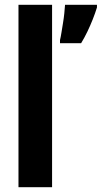

<svg xmlns="http://www.w3.org/2000/svg" viewBox="-20 -780 424 800"><path d="M384 -749Q377 -726 366.5 -699.5Q356 -673 344 -648Q332 -623 318 -600H230V-613Q233 -625 236 -644Q239 -663 242.5 -684Q246 -705 248 -725Q250 -745 251 -760H384ZM197 0H57V-760H197Z"/></svg>

Font: Noto Sans Display Condensed
Style: Bold
Weight: 700
Width: 3
Designer: Monotype Design Team
Foundry: Monotype Imaging Inc.
Version: Version 2.003